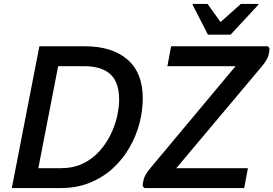

<svg xmlns="http://www.w3.org/2000/svg" viewBox="-20 -955 1388 975"><path d="M258 -720H410Q550 -720 627.5 -652.5Q705 -585 705 -455Q705 -394 688.5 -330Q672 -266 638 -206.5Q604 -147 554 -101Q504 -55 437.5 -27.5Q371 0 288 0H118L137 -101H289Q351 -101 399 -123.5Q447 -146 482 -184Q517 -222 540 -268Q563 -314 574 -361.5Q585 -409 585 -450Q585 -537 540.5 -578Q496 -619 407 -619H239ZM40 0 180 -720H295L155 0ZM849 -720H1340L1348 -711Q1349 -695 1343 -673Q1337 -651 1309 -617L845 -65L835 -101H1239L1220 0H714L705 -9Q704 -24 710.5 -47Q717 -70 745 -103L1208 -657L1217 -619H830ZM1036 -779 958 -931V-935H1034L1100 -843L1203 -935H1292V-931L1151 -779Z"/></svg>

Font: Kufam Medium
Style: Italic
Weight: 500
Italic angle: -11°
Designer: Artur Schmal
Foundry: Original Type
Version: Version 1.301; ttfautohint (v1.8.3)